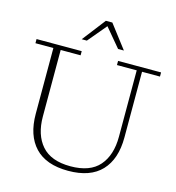

<svg xmlns="http://www.w3.org/2000/svg" viewBox="-128 -998 1024 1117"><g transform="rotate(15 384.0 -439.0)"><path d="M384 11Q251 11 184 -60Q117 -131 117 -261V-657H9V-682H281V-657H161V-257Q161 -146 217 -82Q273 -18 390 -18Q508 -18 563.5 -82Q619 -146 619 -257V-657H500V-682H759V-657H651V-261Q651 -131 584 -60Q517 11 384 11ZM263 -749 371 -889H410L517 -749H482L378 -873H398L294 -749Z"/></g></svg>

Font: Montagu Slab 144pt ExtraLight
Style: Regular
Weight: 250
Version: Version 1.000